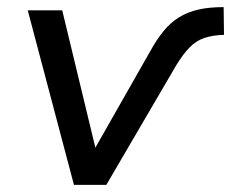

<svg xmlns="http://www.w3.org/2000/svg" viewBox="-20 -520 650 540"><path d="M188 0 58 -491H155L253 -85H237L402 -375Q420 -408 439.5 -432Q459 -456 483 -471Q507 -486 537.5 -493Q568 -500 609 -500L610 -422Q577 -421 554 -413Q531 -405 513 -386.5Q495 -368 476 -337L279 0Z"/></svg>

Font: Nunito Sans 10pt Medium
Style: Italic
Weight: 500
Italic angle: -9°
Designer: Vernon Adams
Foundry: Vernon Adams
Version: Version 3.101;gftools[0.9.27]